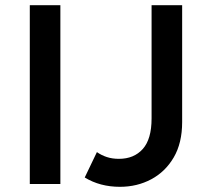

<svg xmlns="http://www.w3.org/2000/svg" viewBox="-20 -710 807 741"><path d="M95 0V-690H213V0ZM307 -25 354 -123Q371 -111 392 -104Q413 -97 439 -97Q497 -97 531 -135Q565 -173 565 -253V-690H683V-239Q683 -158 650.5 -102.5Q618 -47 563.5 -18Q509 11 443 11Q366 11 307 -25Z"/></svg>

Font: Radio Canada Medium
Style: Regular
Weight: 500
Designer: Charles Daoud, Etienne Aubert Bonn, Alexandre Saumier Demers, Jacques Le Bailly
Foundry: Radio-Canada
Version: Version 2.104; ttfautohint (v1.8.4.7-5d5b);gftools[0.9.28.de